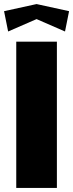

<svg xmlns="http://www.w3.org/2000/svg" viewBox="-60 -925 360 945"><path d="M-20 -770 120 -831 260 -770 280 -870 120 -905 -40 -870ZM20 -720V0H220V-720Z"/></svg>

Font: MikodacsPCS
Style: Regular
Weight: 900
Designer: gluk (gluksza@wp.pl)
Foundry: gluk (gluksza@wp.pl)
Version: Version 0.27